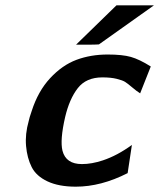

<svg xmlns="http://www.w3.org/2000/svg" viewBox="-20 -692 599 722"><path d="M266 -524 418 -672H559L352 -525Q338 -524 311 -524ZM88 -237Q90 -248 99 -274Q123 -349 168.5 -398Q214 -447 267.5 -467Q321 -487 385 -487Q440 -487 472 -478Q504 -469 547 -442L507 -341Q494 -349 477 -363.5Q460 -378 450.5 -384Q441 -390 419 -395.5Q397 -401 365 -401Q304 -401 272.5 -360.5Q241 -320 225 -252Q205 -165 215 -125Q228 -75 288 -75Q325 -75 367 -89Q421 -107 476 -147L460 -41Q360 10 265 10Q201 10 158.5 -10Q116 -30 99 -64Q82 -98 78 -143Q74 -188 88 -237Z"/></svg>

Font: Coval
Style: ExtraBold Italic
Weight: 800
Foundry: Context Ltd
Version: Version 001.000